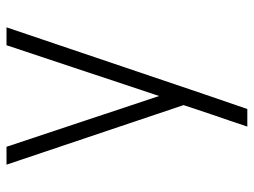

<svg xmlns="http://www.w3.org/2000/svg" viewBox="-115 -455 780 590"><g transform="rotate(-90 275.0 -160.0)"><path d="M181 210Q190 183 199 156.5Q208 130 217 104L247 14L64 -530H119L275 -61L431 -530H486L281 76L235 210Z"/></g></svg>

Font: Lode Dark Term
Style: Regular
Weight: 400
Monospace: yes
Designer: Belleve Invis
Foundry: Belleve Invis
Version: Version 29.2.0